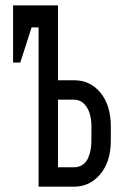

<svg xmlns="http://www.w3.org/2000/svg" viewBox="-20 -704 490 724"><path d="M258.8 -401.4Q320.8 -401.4 359.4 -353.8Q397.9 -306.2 397.9 -227.1V-174.3Q397.9 -94.7 358.4 -47.4Q318.8 0 258.8 0H125.5V-600.6H99.1L56.6 -468.3H29.3V-683.6H198.7V-401.4ZM198.7 -328.1V-73.2H258.8Q277.8 -73.2 291.3 -82.5Q304.7 -91.8 311.8 -107.2Q318.8 -122.6 321.8 -139.2Q324.7 -155.8 324.7 -174.3V-227.1Q324.7 -273.4 306.6 -300.8Q288.6 -328.1 258.8 -328.1Z"/></svg>

Font: Anka/Coder Narrow
Style: Regular
Weight: 400
Width: 3
Monospace: yes
Version: Version 001.100